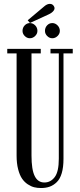

<svg xmlns="http://www.w3.org/2000/svg" viewBox="-20 -950 410 982"><path d="M133.3 -832.5 121.6 -846.2 207 -918Q221.2 -930.2 235.1 -930.2Q249 -930.2 255.9 -918Q262.7 -906.7 254.4 -895.5Q246.1 -884.3 229 -876.5ZM210 -792Q210 -808.6 220.9 -820.3Q231.9 -832 247.6 -832Q262.7 -832 274.4 -820.1Q286.1 -808.1 286.1 -792Q286.1 -777.3 274.4 -765.9Q262.7 -754.4 247.6 -754.4Q232.4 -754.4 221.2 -765.9Q210 -777.3 210 -792ZM95.2 -792Q95.2 -808.6 106.4 -820.3Q117.7 -832 132.8 -832Q148.4 -832 159.9 -820.3Q171.4 -808.6 171.4 -792Q171.4 -777.3 159.7 -765.9Q147.9 -754.4 132.8 -754.4Q117.7 -754.4 106.4 -765.9Q95.2 -777.3 95.2 -792ZM189.9 11.7Q171.4 11.7 155.3 7.8Q139.2 3.9 122.1 -7.3Q105 -18.6 92.8 -36.4Q80.6 -54.2 72.8 -84.2Q64.9 -114.3 64.9 -153.8V-676.8H17.1V-700.2H188.5V-676.8H141.1V-154.8Q141.1 -82.5 157.5 -49.6Q173.8 -16.6 207 -16.6Q238.8 -16.6 259.8 -44.2Q280.8 -71.8 280.8 -138.7V-676.8H238.3V-700.2H352.1V-676.8H304.7V-137.2Q304.7 -94.7 295.9 -64.7Q287.1 -34.7 270.5 -18.6Q253.9 -2.4 234.4 4.6Q214.8 11.7 189.9 11.7Z"/></svg>

Font: Imbue
Style: Regular
Weight: 400
Designer: Tyler Finck
Foundry: Etcetera Type Company
Version: Version 0.910